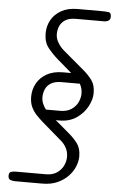

<svg xmlns="http://www.w3.org/2000/svg" viewBox="-64 -1047 653 1089"><g transform="rotate(5 262.0 -502.0)"><path d="M65 0Q48.5 0 36.8 -5Q25 -10 25 -28.5Q25 -46 36 -50.2Q47 -54.5 65 -54.5H234Q272.5 -54.5 297.2 -71Q322 -87.5 334 -112.5Q346 -137.5 346 -163Q346 -191.5 333.8 -214Q321.5 -236.5 305.5 -250L194 -346Q173.5 -364 155 -383.2Q136.5 -402.5 125 -427.2Q113.5 -452 113.5 -486Q113.5 -527 132.8 -561.8Q152 -596.5 189.5 -617.8Q227 -639 281.5 -639H328Q307 -657 286.5 -675Q266 -693 245 -710.5Q213 -738.5 188.5 -769.8Q164 -801 164 -851Q164 -892 183.2 -926.8Q202.5 -961.5 240.2 -982.8Q278 -1004 333 -1004H463.5Q497.5 -1004 510.8 -1001.5Q524 -999 524 -976Q524 -960.5 513.2 -954Q502.5 -947.5 488 -947.5H328.5Q290.5 -947.5 268.5 -933.8Q246.5 -920 237 -898.2Q227.5 -876.5 227.5 -853Q227.5 -827 241.8 -803.5Q256 -780 274.5 -764L393.5 -663.5Q424.5 -637.5 444.8 -609.8Q465 -582 465 -537Q465 -500 443.5 -460Q422 -420 381.8 -392.5Q341.5 -365 284 -365H264.5Q284.5 -348.5 304 -331.8Q323.5 -315 343 -298.5Q374 -273 394.5 -245Q415 -217 415 -172Q415 -144.5 402.8 -114.2Q390.5 -84 365.8 -58.2Q341 -32.5 304.5 -16.2Q268 0 219 0ZM203.5 -420H284Q322.5 -420 347.5 -436.5Q372.5 -453 384.5 -477.8Q396.5 -502.5 396.5 -528Q396.5 -543.5 392.8 -557.2Q389 -571 382 -583H278.5Q240.5 -583 218.2 -569.2Q196 -555.5 186.8 -533.8Q177.5 -512 177.5 -488.5Q177.5 -469.5 184.8 -452Q192 -434.5 203.5 -420Z"/></g></svg>

Font: Edu NSW ACT Cursive
Style: Regular
Weight: 400
Designer: Tina and Corey Anderson, Eben Sorkin, Mirko Velimirovic
Foundry: Sorkin Type Co.
Version: Version 2.000